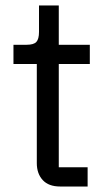

<svg xmlns="http://www.w3.org/2000/svg" viewBox="-20 -679 391 699"><path d="M199 0Q157 0 135.5 -23.5Q114 -47 114 -85V-446H29V-516H77Q103 -516 112.5 -526.5Q122 -537 122 -563V-659H194V-516H307V-446H194V-70H299V0Z"/></svg>

Font: IBM Plex Sans Thai Looped
Style: Regular
Weight: 400
Designer: Mike Abbink, Paul van der Laan, Pieter van Rosmalen, Ben Mitchell, Mark Frömberg
Foundry: Bold Monday
Version: Version 1.1